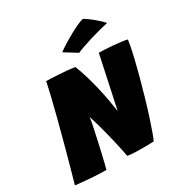

<svg xmlns="http://www.w3.org/2000/svg" viewBox="-208 -990 1089 1140"><g transform="rotate(-30 337.0 -420.0)"><path d="M193 3.5Q154 3.5 112.8 1Q71.5 -1.5 37.2 -4.8Q3 -8 -15.5 -10.5Q-14.5 -13 -10 -28.8Q-5.5 -44.5 1.8 -70.2Q9 -96 18.2 -129.5Q27.5 -163 38.2 -202Q49 -241 60 -283Q77.5 -348 94.5 -413.8Q111.5 -479.5 125.2 -536.8Q139 -594 146.5 -632Q158 -632 181.8 -631Q205.5 -630 234.2 -628.2Q263 -626.5 290.8 -623.8Q318.5 -621 338.5 -618Q355 -577 368.2 -532.2Q381.5 -487.5 392.2 -442Q403 -396.5 411.2 -352Q419.5 -307.5 425.5 -266L501.5 -621.5Q518.5 -621.5 545.8 -620Q573 -618.5 602 -616Q631 -613.5 655.2 -610.2Q679.5 -607 690.5 -603.5Q688.5 -587 684.8 -567Q681 -547 676 -524.5Q671 -502 665 -477.2Q659 -452.5 652.2 -426.2Q645.5 -400 638.5 -373Q622 -311.5 604.2 -250.5Q586.5 -189.5 569.5 -137.2Q552.5 -85 539.5 -49.2Q526.5 -13.5 520 -2.5Q503.5 -2 484.5 -1.5Q465.5 -1 445.5 -1Q415.5 -1 387.5 -2.2Q359.5 -3.5 341.5 -7Q339.5 -18 336 -35.8Q332.5 -53.5 327.5 -76.8Q322.5 -100 316 -127.5Q309.5 -155 301.5 -186Q293.5 -217 284.2 -250.5Q275 -284 264 -318.5Q262.5 -305.5 257.8 -281.2Q253 -257 246.2 -226.2Q239.5 -195.5 232.2 -162Q225 -128.5 217.5 -96.8Q210 -65 203.8 -38.8Q197.5 -12.5 193 3.5ZM521 -843Q548.5 -826 572.5 -806.2Q596.5 -786.5 612.5 -771Q628.5 -755.5 632 -750Q608 -745 575.5 -736.5Q543 -728 509 -717.8Q475 -707.5 446 -697.2Q417 -687 400.5 -679.5L315 -732.5Q336 -748.5 366 -767Q396 -785.5 427.2 -802.5Q458.5 -819.5 484 -830.8Q509.5 -842 521 -843Z"/></g></svg>

Font: Grandstander Thin Black
Style: Italic
Weight: 900
Italic angle: -15°
Version: Version 1.200